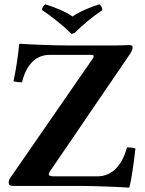

<svg xmlns="http://www.w3.org/2000/svg" viewBox="-20 -854 664 882"><path d="M429 -44H229C198 -44 200 -53 213 -72L567 -591C587 -620 589 -626 589 -637C589 -643 586 -647 572 -647C559 -647 535 -645 506 -645H305C228 -645 110 -650 72 -653C70 -653 68 -651 68 -650C64 -605 53 -529 42 -481C52 -477 69 -476 81 -476C101 -556 143 -602 209 -602H400C418 -602 409 -589 402 -579L28 -38C22 -30 20 -22 20 -15C20 -5 25 0 39 0H338C415 0 533 5 571 8C573 8 575 6 575 5C583 -25 596 -112 602 -172C592 -176 575 -177 563 -177C543 -97 495 -44 429 -44ZM173 -808C213 -782 272 -735 309 -698L323 -703C358 -738 408 -780 450 -807C450 -817 445 -830 436 -834C399 -823 343 -800 313 -778C286 -799 228 -822 189 -834C180 -830 173 -818 173 -808Z"/></svg>

Font: Libertinus Serif
Style: Bold
Weight: 700
Designer: Philipp H. Poll, Khaled Hosny
Foundry: Caleb Maclennan
Version: Version 7.050;RELEASE